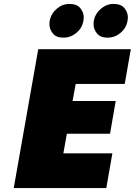

<svg xmlns="http://www.w3.org/2000/svg" viewBox="-20 -959 687 979"><path d="M366 -531 350 -444H570L541 -277H321L303 -177H553L522 0H50L175 -708H647L616 -531ZM303 -767Q267 -767 249.5 -788.5Q232 -810 232 -836Q232 -844 233 -852Q240 -889 269 -914Q298 -939 334 -939Q372 -939 389.5 -917.5Q407 -896 407 -871Q407 -862 405 -852Q399 -816 369.5 -791.5Q340 -767 303 -767ZM528 -767Q492 -767 474.5 -788.5Q457 -810 457 -836Q457 -844 458 -852Q465 -889 494 -914Q523 -939 559 -939Q597 -939 614.5 -917.5Q632 -896 632 -871Q632 -862 630 -852Q624 -816 594.5 -791.5Q565 -767 528 -767Z"/></svg>

Font: Fz Poppins Black
Style: Italic
Weight: 900
Italic angle: -10°
Designer: Ninad Kale (Devanagari), Jonny Pinhorn (Latin)
Foundry: Indian Type Foundry
Version: Vit hóa bi Vntype.Com & FontZin.Com